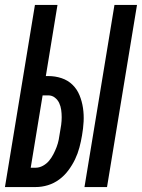

<svg xmlns="http://www.w3.org/2000/svg" viewBox="-32 -755 573 775"><path d="M309 0 430 -735H521L400 0ZM-12 0 109 -735H200L153 -448H163Q191 -448 216.5 -439.5Q242 -431 260.5 -413Q279 -395 289 -370.5Q299 -346 303 -319Q307 -292 305.5 -264Q304 -236 299 -208Q295 -184 288.5 -159.5Q282 -135 271 -112Q260 -89 244 -67.5Q228 -46 207 -30.5Q186 -15 161.5 -7.5Q137 0 112 0ZM112 -78Q127 -78 141.5 -86Q156 -94 166 -106Q176 -118 183.5 -132.5Q191 -147 196.5 -161.5Q202 -176 205 -191Q208 -206 210 -221Q213 -236 215 -251.5Q217 -267 217 -282Q217 -297 215 -311.5Q213 -326 207 -339Q201 -352 189.5 -361Q178 -370 163 -370H140L92 -78Z"/></svg>

Font: Iosevka Term Curly Semibold
Style: Italic
Weight: 600
Italic angle: -9°
Designer: Belleve Invis
Foundry: Belleve Invis
Version: Version 32.3.0